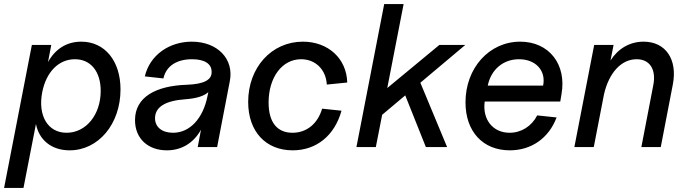

<svg xmlns="http://www.w3.org/2000/svg" viewBox="-32 -720 3369 940"><path d="M309 16C450 16 558 -113 558 -282C558 -422 481 -516 366 -516C295 -516 239 -481 203 -416L219 -500H124L-12 200H83L144 -113C159 -35 220 16 309 16ZM294 -70C202 -70 152 -154 175 -270C195 -369 256 -430 335 -430C412 -430 461 -370 461 -275C461 -158 389 -70 294 -70Z M785 16C857 16 916 -20 952 -85L936 0H1031L1093 -322C1115 -431 1033 -516 907 -516C798 -516 702 -452 677 -346L768 -336C782 -399 836 -430 908 -430C969 -430 1004 -408 1004 -369C1006 -329 967 -308 882 -305C733 -300 629 -246 629 -132C629 -41 693 16 785 16ZM815 -70C761 -70 727 -98 727 -141C727 -196 777 -227 875 -234C929 -238 966 -249 988 -269L984 -250C962 -139 897 -70 815 -70Z M1401 16C1517 16 1606 -56 1640 -178L1545 -188C1524 -115 1470 -70 1400 -70C1325 -70 1283 -121 1283 -218C1283 -341 1349 -430 1442 -430C1513 -430 1564 -379 1568 -306L1668 -316C1665 -434 1574 -516 1451 -516C1297 -516 1183 -389 1183 -221C1183 -76 1269 16 1401 16Z M1713 0H1808L1839 -158L1952 -253L2053 0H2157L2026 -315L2246 -500H2119L1864 -289L1944 -700H1849Z M2464 16C2570 16 2655 -44 2693 -145L2598 -155C2571 -102 2520 -70 2463 -70C2381 -70 2329 -135 2341 -223H2711L2717 -259C2743 -405 2656 -516 2515 -516C2363 -516 2247 -387 2247 -219C2247 -76 2332 16 2464 16ZM2627 -301H2356C2372 -379 2431 -430 2509 -430C2591 -430 2642 -374 2627 -301Z M3166 -301 3108 0H3203L3262 -306C3286 -429 3227 -516 3119 -516C3051 -516 2994 -482 2957 -424L2972 -500H2877L2780 0H2875L2925 -258C2949 -363 3009 -430 3085 -430C3150 -430 3182 -379 3166 -301Z"/></svg>

Font: Uncut Sans Medium Italic
Style: Regular
Weight: 500
Italic angle: -11°
Designer: Kasper Nordkvist
Foundry: UNCUT.wtf
Version: Version 1.304;Glyphs 3.2 (3246)